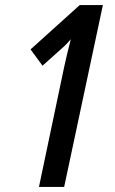

<svg xmlns="http://www.w3.org/2000/svg" viewBox="-20 -734 451 754"><path d="M133 0H232L384 -714H293L100 -540L147 -476L224 -545C237 -556 248 -568 258 -580C244 -525 241 -511 232 -471Z"/></svg>

Font: Noto Sans UI Condensed Medium
Style: Italic
Weight: 500
Width: 3
Italic angle: -12°
Designer: Monotype Design Team
Foundry: Monotype Imaging Inc.
Version: Version 1.901